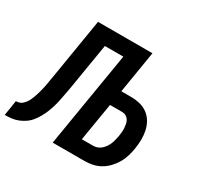

<svg xmlns="http://www.w3.org/2000/svg" viewBox="-191 -922 1146 1109"><g transform="rotate(30 382.0 -367.5)"><path d="M284 0 389 -634H266L213 -314Q209 -293 205 -271.5Q201 -250 196.5 -228.5Q192 -207 185.5 -186Q179 -165 170.5 -144Q162 -123 150.5 -103Q139 -83 124.5 -65Q110 -47 90.5 -34Q71 -21 50.5 -13Q30 -5 8 -2.5Q-14 0 -36 0L-20 -101Q-9 -101 2.5 -104.5Q14 -108 22.5 -116Q31 -124 38 -133.5Q45 -143 50 -153.5Q55 -164 59 -174.5Q63 -185 66.5 -196Q70 -207 73 -218Q76 -229 78.5 -239.5Q81 -250 83.5 -261Q86 -272 87.5 -283Q89 -294 91 -305Q93 -316 95 -327L162 -735H525L479 -455H543Q574 -455 603 -448Q632 -441 655 -424Q678 -407 692.5 -382Q707 -357 713 -328.5Q719 -300 718.5 -269.5Q718 -239 713 -208Q709 -182 701 -155.5Q693 -129 679 -105Q665 -81 645 -60Q625 -39 600.5 -25Q576 -11 549 -5.5Q522 0 496 0ZM495 -101Q509 -101 523 -106Q537 -111 548 -121Q559 -131 567.5 -143.5Q576 -156 581.5 -169.5Q587 -183 590 -196.5Q593 -210 596 -224Q598 -238 599.5 -252Q601 -266 600 -279.5Q599 -293 596.5 -306Q594 -319 587 -330Q580 -341 568.5 -347.5Q557 -354 543 -354H462L420 -101Z"/></g></svg>

Font: Iosevka Aile Oblique
Style: Bold
Weight: 700
Italic angle: -9°
Designer: Belleve Invis
Foundry: Belleve Invis
Version: Version 31.1.0; ttfautohint (v1.8.4)